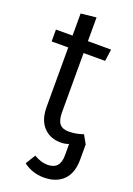

<svg xmlns="http://www.w3.org/2000/svg" viewBox="-163 -717 683 988"><g transform="rotate(20 178.5 -222.5)"><path d="M331 -69 357 -23V60Q357 134 318.5 172.5Q280 211 212 211Q149 211 100 174L133 120Q171 143 208 143Q276 143 276 67V4Q257 12 232 12Q173 12 137.5 -26.5Q102 -65 102 -135V-461H11V-526H102V-647L186 -656V-526H313L304 -461H186V-136Q186 -94 201.5 -74.5Q217 -55 252 -55Q290 -55 331 -69Z"/></g></svg>

Font: FiraGO Book
Style: Regular
Weight: 350
Designer: bBox Type
Foundry: bBox Type GmbH
Version: Version 1.001;PS 001.001;hotconv 1.0.88;makeotf.lib2.5.64775